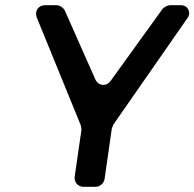

<svg xmlns="http://www.w3.org/2000/svg" viewBox="-20 -720 749 740"><path d="M417 -240 703 -651C718 -673 704 -700 677 -700H635C627 -700 611 -692 606 -685L407 -409C390 -385 359 -388 347 -415L230 -679C225 -690 210 -700 198 -700H154C127 -700 112 -676 122 -652L291 -238C292 -235 294 -222 294 -220L268 -40C265 -18 280 0 302 0H349C365 0 381 -14 383 -30L411 -225C412 -227 416 -238 417 -240Z"/></svg>

Font: Trueno
Style: RoundIt
Weight: 400
Designer: Julieta Ulanovsky, Jasper
Foundry: Julieta Ulanovsky, Cannot Into Space Fonts
Version: Version 3.001